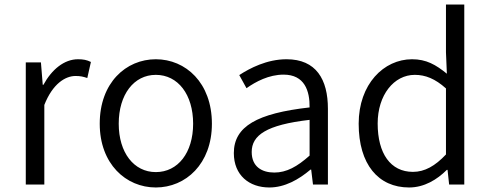

<svg xmlns="http://www.w3.org/2000/svg" viewBox="-20 -816 2167 849"><path d="M94 0H176V-352C213 -446 269 -480 314 -480C336 -480 348 -477 366 -471L382 -542C364 -551 348 -554 325 -554C264 -554 209 -509 172 -441H169L161 -540H94Z M669 13C801 13 917 -91 917 -269C917 -450 801 -554 669 -554C537 -554 421 -450 421 -269C421 -91 537 13 669 13ZM669 -55C572 -55 505 -141 505 -269C505 -398 572 -485 669 -485C767 -485 834 -398 834 -269C834 -141 767 -55 669 -55Z M1171 13C1239 13 1301 -22 1353 -66H1356L1364 0H1430V-335C1430 -465 1378 -554 1247 -554C1160 -554 1084 -514 1038 -484L1070 -426C1111 -455 1169 -486 1234 -486C1327 -486 1350 -414 1349 -341C1117 -315 1014 -257 1014 -139C1014 -41 1082 13 1171 13ZM1193 -53C1138 -53 1093 -79 1093 -144C1093 -218 1158 -264 1349 -286V-128C1294 -79 1247 -53 1193 -53Z M1789 13C1856 13 1913 -22 1956 -65H1959L1966 0H2033V-796H1952V-585L1956 -490C1907 -530 1865 -554 1802 -554C1677 -554 1566 -444 1566 -269C1566 -89 1653 13 1789 13ZM1806 -56C1707 -56 1650 -137 1650 -270C1650 -396 1722 -485 1814 -485C1861 -485 1904 -468 1952 -425V-133C1904 -82 1858 -56 1806 -56Z"/></svg>

Font: Noto Sans HK DemiLight
Style: Regular
Weight: 350
Designer: Ryoko NISHIZUKA 西塚涼子 (kana, bopomofo & ideographs); Paul D. Hunt (Latin, Greek & Cyrillic); Sandoll Communications 산돌커뮤니
Foundry: Adobe
Version: Version 2.004;hotconv 1.0.118;makeotfexe 2.5.65603